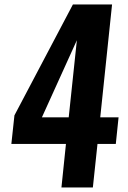

<svg xmlns="http://www.w3.org/2000/svg" viewBox="-20 -830 566 850"><path d="M252 0 272 -192.9H30.3L43.9 -319.3L302.7 -810.1H476.1L423.8 -310.5H504.9L492.7 -192.9H411.6L391.1 0ZM165.5 -310.5H284.2L320.3 -651.9Z"/></svg>

Font: Oswald
Style: Demi-Bold
Weight: 600
Designer: Vernon Adams
Foundry: Vernon Adams
Version: 3.0; ttfautohint (v0.94.23-7a4d-dirty) -l 8 -r 50 -G 200 -x 